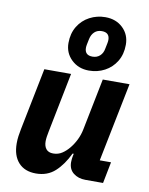

<svg xmlns="http://www.w3.org/2000/svg" viewBox="-93 -911 768 990"><g transform="rotate(10 291.0 -416.0)"><path d="M114 -525H254L192 -213Q189 -199 187 -185Q185 -171 185 -160Q185 -135 197 -120Q209 -105 234 -105Q260 -105 280.5 -118.5Q301 -132 318 -153Q335 -174 347.5 -199.5Q360 -225 366 -255L420 -525H560L477 -112H536L514 0H421Q384 0 358.5 -20Q333 -40 333 -77Q333 -85 334 -94Q335 -103 336 -107L339 -122H333Q304 -61 264 -24.5Q224 12 164 12Q105 12 72.5 -24Q40 -60 40 -124Q40 -144 42.5 -162Q45 -180 49 -200ZM341 -558Q286 -558 249.5 -593Q213 -628 213 -680Q213 -730 235.5 -767Q258 -804 296 -824Q334 -844 378 -844Q434 -844 470 -809.5Q506 -775 506 -722Q506 -672 483.5 -635Q461 -598 423.5 -578Q386 -558 341 -558ZM347 -632Q370 -632 385.5 -646Q401 -660 405 -684Q409 -703 411 -713.5Q413 -724 413 -731Q413 -750 403 -760Q393 -770 372 -770Q349 -770 334 -756Q319 -742 314 -718Q310 -699 308 -689Q306 -679 306 -671Q306 -652 316 -642Q326 -632 347 -632Z"/></g></svg>

Font: IBM Plex Sans
Style: Italic
Weight: 400
Italic angle: -11.31°
Designer: Mike Abbink, Paul van der Laan, Pieter van Rosmalen
Foundry: Bold Monday
Version: Version 3.201